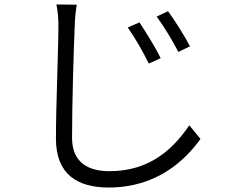

<svg xmlns="http://www.w3.org/2000/svg" viewBox="-20 -788 1040 858"><path d="M603 -688 551 -665C583 -620 620 -555 645 -504L698 -528C675 -576 627 -652 603 -688ZM731 -738 680 -714C713 -670 751 -606 777 -556L829 -581C805 -628 756 -704 731 -738ZM232 -768C238 -741 241 -708 241 -674C241 -566 230 -317 230 -168C230 -8 327 50 466 50C682 50 808 -73 876 -167L826 -228C756 -126 653 -23 469 -23C374 -23 302 -62 302 -172C302 -324 309 -561 314 -674C315 -705 318 -736 323 -767Z"/></svg>

Font: Noto Sans CJK JP DemiLight
Style: Regular
Weight: 350
Designer: Ryoko NISHIZUKA (kana & ideographs); Paul D. Hunt (Latin, Greek & Cyrillic); Wenlong ZHANG (bopomofo); Sandoll Communica
Foundry: Adobe Systems Incorporated
Version: Version 1.004;PS 1.004;hotconv 1.0.82;makeotf.lib2.5.63406